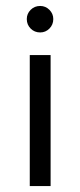

<svg xmlns="http://www.w3.org/2000/svg" viewBox="-20 -625 269 645"><path d="M80 -440H150V0H80ZM70 -561Q70 -579 83 -592Q96 -605 115 -605Q133 -605 146 -592Q159 -579 159 -561Q159 -542 146 -529Q133 -516 115 -516Q96 -516 83 -529Q70 -542 70 -561Z"/></svg>

Font: Teachers[wght]
Style: Regular
Weight: 400
Designer: Alfredo Marco Pradil & Chank Diesel
Version: Version 1.000;Glyphs 3.1.2 (3151)